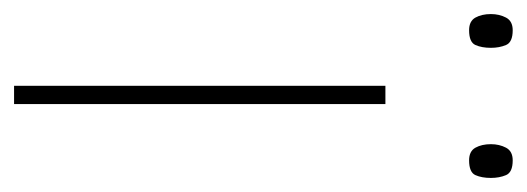

<svg xmlns="http://www.w3.org/2000/svg" viewBox="-270 -491 749 273"><g transform="rotate(90 104.5 -354.5)"><path d="M116 0H90V-528H116ZM-12 -678Q-12 -690 -7 -699.5Q-2 -709 11 -709Q28 -709 32 -699.5Q36 -690 36 -678Q36 -665 32 -656Q28 -647 11 -647Q-2 -647 -7 -656Q-12 -665 -12 -678ZM173 -678Q173 -690 178 -699.5Q183 -709 196 -709Q213 -709 217 -699.5Q221 -690 221 -678Q221 -665 217 -656Q213 -647 196 -647Q183 -647 178 -656Q173 -665 173 -678Z"/></g></svg>

Font: Noto Sans Bengali UI Thin
Style: Regular
Weight: 100
Designer: Jelle Bosma - Monotype Design Team
Foundry: Monotype Imaging Inc.
Version: Version 2.003; ttfautohint (v1.8.4.7-5d5b)